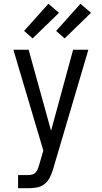

<svg xmlns="http://www.w3.org/2000/svg" viewBox="-20 -784 540 1019"><path d="M76 215V145H129Q139 145 150 142.5Q161 140 168.5 132Q176 124 180 114Q184 104 187 94L210 15L51 -520H132L251 -90L368 -520H449L262 113Q255 136 245 157Q235 178 216.5 192.5Q198 207 175 211Q152 215 129 215ZM323 -580 278 -620 407 -764 463 -716ZM153 -580 108 -620 237 -764 293 -716Z"/></svg>

Font: Moesevka
Style: Regular
Weight: 400
Monospace: yes
Designer: Belleve Invis
Foundry: Belleve Invis
Version: Version 32.5.0; ttfautohint (v1.8.4)